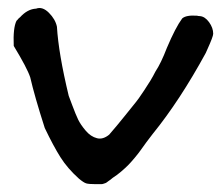

<svg xmlns="http://www.w3.org/2000/svg" viewBox="-20 -461 565 489"><path d="M223 8Q206 8 199.5 6Q193 4 181 -6Q152 -32 134 -60.5Q116 -89 94 -135Q68 -216 57 -264Q49 -288 15 -344Q13 -390 22 -408Q23 -409 24.5 -410.5Q26 -412 26.5 -413Q27 -414 28.5 -415Q30 -416 31 -417Q50 -438 72 -439Q88 -445 104.5 -428.5Q121 -412 125 -393Q129 -325 155 -217L164 -193Q173 -169 179 -156.5Q185 -144 198 -128.5Q211 -113 227 -109Q242 -105 258 -118Q261 -121 278 -141.5Q295 -162 298 -166Q301 -170 314.5 -186.5Q328 -203 333 -210Q338 -217 347 -230.5Q356 -244 363 -255.5Q370 -267 376 -279Q390 -300 405 -339Q427 -391 444 -414Q454 -423 482 -421Q485 -420 489 -420Q502 -419 512.5 -404.5Q523 -390 523 -375Q523 -368 508 -335L504 -326Q438 -205 369 -120Q364 -114 353 -99Q342 -84 337.5 -77.5Q333 -71 323 -59Q313 -47 306 -40Q299 -33 288.5 -24Q278 -15 267 -8Q265 -6 261.5 -3.5Q258 -1 256.5 0Q255 1 252.5 3Q250 5 248 5.5Q246 6 243.5 7Q241 8 238 8Q235 8 231.5 8Q228 8 223 8Z"/></svg>

Font: Excalifont
Style: Regular
Weight: 400
Designer: Your Own Font Foundry (Virgil); Ján Filípek / DizajnDesign (Excalifont, modifications)
Foundry: Your Own Font Foundry (Virgil); Ján Filípek / DizajnDesign (Excalifont, modifications)
Version: Version 1.000;Glyphs 3.2 (3227)